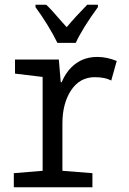

<svg xmlns="http://www.w3.org/2000/svg" viewBox="-20 -786 540 806"><path d="M38 -59 159 -69V-463L43 -477V-536H227L235 -441H239Q260 -491 298 -519Q336 -547 389 -547Q429 -547 470 -530L447 -448Q420 -462 378 -462Q315 -462 278.5 -407Q242 -352 242 -267V-69L368 -59V0H38ZM129 -756V-766H174Q193 -749 241 -693L260 -672Q297 -716 346 -766H391V-756Q326 -667 298 -606H221Q205 -639 180 -680Q155 -721 129 -756Z"/></svg>

Font: Noto Sans Mono UI Cond
Style: Regular
Weight: 400
Width: 3
Monospace: yes
Designer: Monotype Design team
Foundry: Monotype Imaging Inc.
Version: Version 1.000